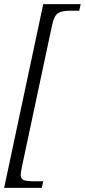

<svg xmlns="http://www.w3.org/2000/svg" viewBox="-26 -780 410 928"><path d="M-6 128 183 -760H364L357 -728H308Q273 -728 254 -716Q235 -704 225 -655L80 26Q78 37 76 47.5Q74 58 74 64Q74 84 88 90Q102 96 132 96H183L176 128Z"/></svg>

Font: Noto Serif SemiCondensed Light
Style: Italic
Weight: 300
Width: 4
Italic angle: -12°
Designer: Monotype Design Team
Foundry: Monotype Imaging Inc.
Version: Version 2.013; ttfautohint (v1.8.4.7-5d5b)